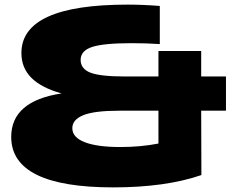

<svg xmlns="http://www.w3.org/2000/svg" viewBox="-20 -793 1045 836"><path d="M675.8 -601.1Q618.7 -605 553.2 -605Q431.6 -605 381.3 -588.6Q331.1 -572.3 331.1 -532.2Q331.1 -493.2 373.8 -476.6Q416.5 -460 523.9 -460H669.9V-570.8H856V-460H963.9V-311H856L856.9 -30.8Q701.2 22.9 473.1 22.9Q28.8 22.9 28.8 -196.8Q28.8 -353 248 -386.2Q159.2 -411.1 116.2 -454.6Q73.2 -498 73.2 -562Q73.2 -772.9 535.2 -772.9Q601.6 -772.9 675.8 -767.1ZM294.9 -234.9Q294.9 -194.8 349.1 -173.8Q403.3 -152.8 503.9 -152.8Q592.8 -152.8 669.9 -168V-311H500Q390.6 -311 342.8 -291.5Q294.9 -272 294.9 -234.9Z"/></svg>

Font: Mattone
Style: Bold
Weight: 700
Width: 6
Designer: Nunzio Mazzaferro
Foundry: Collletttivo
Version: Version 2.000;Glyphs 3.2 (3217)